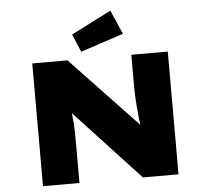

<svg xmlns="http://www.w3.org/2000/svg" viewBox="-61 -1026 1176 1091"><g transform="rotate(-5 526.5 -480.0)"><path d="M140 0V-700H341L763 -255L725 -269Q719 -313 715.5 -346.5Q712 -380 710 -407.5Q708 -435 706.5 -460Q705 -485 705 -511.5Q705 -538 705 -570V-700H913V0H710L255 -490L328 -466Q332 -447 335 -429Q338 -411 340.5 -390Q343 -369 345 -342Q347 -315 347.5 -278Q348 -241 348 -191V0ZM423 -742 380 -844 608 -960 668 -823Z"/></g></svg>

Font: Lexend Peta Black
Style: Regular
Weight: 900
Version: Version 1.007